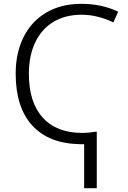

<svg xmlns="http://www.w3.org/2000/svg" viewBox="-20 -744 669 1004"><path d="M420 10H398Q235 7 148.5 -88Q62 -183 62 -359Q62 -468 103.5 -550.5Q145 -633 222.5 -678.5Q300 -724 405 -724Q512 -724 598 -683L573 -627Q488 -667 407 -667Q322 -667 260 -630Q198 -593 164.5 -523Q131 -453 131 -358Q131 -209 203.5 -129Q276 -49 410 -49Q444 -49 486 -56V240H420Z"/></svg>

Font: OpenSansMMV
Style: Light
Weight: 300
Foundry: Ascender Corporation
Version: Version 4.001